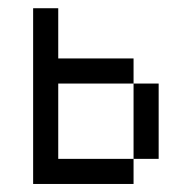

<svg xmlns="http://www.w3.org/2000/svg" viewBox="-20 -458 478 478"><path d="M312.5 -62.5V0H62.5V-437.5H125V-312.5H312.5V-250H125V-62.5ZM312.5 -250H375V-62.5H312.5Z"/></svg>

Font: Sudo
Style: Bold
Weight: 700
Monospace: yes
Designer: Jens Kutilek
Foundry: Jens Kutilek
Version: Version 0.040